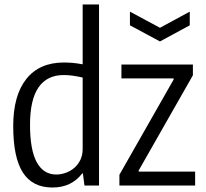

<svg xmlns="http://www.w3.org/2000/svg" viewBox="-20 -828 920 857"><path d="M560 -776 694 -704 827 -776V-715L694 -643L560 -715ZM513 -48 755 -473V-478H522V-540H841V-492L599 -67V-62H851V0H513ZM214 9Q125 9 82 -58Q39 -125 39 -265Q39 -402 97.5 -475.5Q156 -549 265 -549Q284 -549 302.5 -547.5Q321 -546 349 -541V-808H422V0H357L350 -54H347Q299 9 214 9ZM231 -49Q253 -49 274.5 -57Q296 -65 312.5 -79.5Q329 -94 339 -115Q349 -136 349 -163V-482Q321 -488 302.5 -490.5Q284 -493 264 -493Q190 -493 152 -438Q114 -383 114 -271Q114 -159 144 -104Q174 -49 231 -49Z"/></svg>

Font: Encode Sans Compressed
Style: Regular
Weight: 400
Designer: Pablo Impallari, Andres Torresi
Foundry: Pablo Impallari, Andres Torresi
Version: Version 1.000; ttfautohint (v1.00) -l 8 -r 50 -G 200 -x 14 -